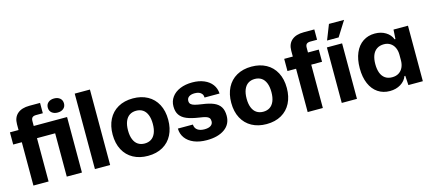

<svg xmlns="http://www.w3.org/2000/svg" viewBox="-55 -1262 4034 1792"><g transform="rotate(-15 1962.0 -366.5)"><path d="M98.6 -418.6H15.4V-536.4H98.6V-592.8Q98.6 -658.6 139.5 -693.8Q180.4 -729 255.4 -729H358V-629.2H293.4Q268.4 -629.2 256.8 -618.5Q245.2 -607.8 245.2 -583.4V-536.4H567.4V0H420.8V-418.6H245.2V0H98.6ZM416.2 -667.4Q416.2 -699 438 -717.2Q459.9 -735.4 494.4 -735.4Q529 -735.4 550.8 -717.2Q572.6 -698.9 572.6 -667.2Q572.6 -635.7 550.8 -617.5Q528.9 -599.4 494.4 -599.4Q459.8 -599.4 438 -617.6Q416.2 -635.8 416.2 -667.4Z M692.9 -729H839.9V0H692.9Z M935.7 -267.7Q935.7 -350.7 967.6 -413.5Q999.6 -476.3 1060.4 -511Q1121.3 -545.7 1204.7 -545.7Q1285 -545.7 1345.7 -512.6Q1406.4 -479.4 1439.6 -416.8Q1472.9 -354.1 1472.9 -268Q1472.9 -185 1441.1 -122.4Q1409.3 -59.7 1348.6 -25.1Q1287.9 9.4 1204.7 9.4Q1124.1 9.4 1063.3 -23.7Q1002.4 -56.9 969.1 -119.4Q935.7 -181.9 935.7 -267.7ZM1324.1 -268Q1324.1 -319.9 1309.6 -355.6Q1295.1 -391.3 1268.4 -408.9Q1241.7 -426.4 1204.7 -426.4Q1168 -426.4 1141 -409Q1114 -391.6 1099.2 -355.9Q1084.4 -320.1 1084.4 -267.7Q1084.4 -216.1 1099.1 -180.6Q1113.7 -145 1140.6 -127.6Q1167.4 -110.1 1204.4 -110.1Q1241.1 -110.1 1267.9 -127.4Q1294.6 -144.7 1309.4 -180.3Q1324.1 -215.9 1324.1 -268Z M1538.4 -164.7H1683.3Q1685.9 -128.9 1710.9 -111.3Q1736 -93.7 1777.6 -93.7Q1818 -93.7 1839.1 -108.5Q1860.1 -123.3 1860.1 -149.9Q1860.1 -170.4 1850.4 -182.1Q1840.6 -193.7 1819.9 -200.1Q1799.1 -206.6 1757.1 -212.4Q1684 -223.1 1640.1 -241.4Q1596.1 -259.6 1574.1 -291.6Q1552 -323.6 1552 -375Q1552 -425.6 1580.4 -464.5Q1608.7 -503.4 1660.2 -524.9Q1711.7 -546.3 1778.6 -546.3Q1842.7 -546.3 1891.7 -525.6Q1940.7 -505 1968.6 -467.6Q1996.4 -430.3 1998.9 -380.1H1854.3Q1853.7 -401.4 1843.6 -415.2Q1833.6 -429 1816.1 -435.8Q1798.6 -442.6 1774.6 -442.6Q1739.1 -442.6 1719.1 -428.4Q1699 -414.1 1699 -388.3Q1699 -368.6 1710.5 -357.2Q1722 -345.9 1746 -339.2Q1770 -332.6 1816 -326Q1884.9 -317 1926.9 -298.6Q1968.9 -280.1 1989.2 -247.6Q2009.6 -215 2009.6 -162.9Q2009.6 -81 1945.6 -35.5Q1881.7 10 1773.7 10Q1702.7 10 1650 -11.6Q1597.3 -33.3 1568.3 -72.9Q1539.3 -112.4 1538.4 -164.7Z M2081.7 -267.7Q2081.7 -350.7 2113.6 -413.5Q2145.6 -476.3 2206.4 -511Q2267.3 -545.7 2350.7 -545.7Q2431 -545.7 2491.7 -512.6Q2552.4 -479.4 2585.6 -416.8Q2618.9 -354.1 2618.9 -268Q2618.9 -185 2587.1 -122.4Q2555.3 -59.7 2494.6 -25.1Q2433.9 9.4 2350.7 9.4Q2270.1 9.4 2209.3 -23.7Q2148.4 -56.9 2115.1 -119.4Q2081.7 -181.9 2081.7 -267.7ZM2470.1 -268Q2470.1 -319.9 2455.6 -355.6Q2441.1 -391.3 2414.4 -408.9Q2387.7 -426.4 2350.7 -426.4Q2314 -426.4 2287 -409Q2260 -391.6 2245.2 -355.9Q2230.4 -320.1 2230.4 -267.7Q2230.4 -216.1 2245.1 -180.6Q2259.7 -145 2286.6 -127.6Q2313.4 -110.1 2350.4 -110.1Q2387.1 -110.1 2413.9 -127.4Q2440.6 -144.7 2455.4 -180.3Q2470.1 -215.9 2470.1 -268Z M2748.6 -418.6H2665.4V-536.4H2748.6V-592.8Q2748.6 -658.6 2789.5 -693.8Q2830.4 -729 2905.4 -729H3008V-629.2H2943.4Q2918.4 -629.2 2906.8 -618.5Q2895.2 -607.8 2895.2 -583.4V-536.4H2999.6V-418.6H2895.2V0H2748.6Z M3077.9 -536.3H3224.9V0H3077.9ZM3153.4 -743.4H3299.4L3207.9 -598.1H3096.1Z M3323.7 -268.3Q3323.7 -354.6 3350.7 -417.1Q3377.7 -479.6 3427.2 -512.8Q3476.7 -546 3542.1 -546Q3602 -546 3646.7 -518.6Q3691.4 -491.3 3708.1 -445.9H3716.1L3721.7 -536.3H3861.4V0H3721.7L3716.1 -91H3708.1Q3691.4 -45.6 3646.7 -18.1Q3602 9.4 3542.1 9.4Q3476.7 9.4 3427.2 -23.8Q3377.7 -57 3350.7 -119.6Q3323.7 -182.3 3323.7 -268.3ZM3714.4 -241.9V-295Q3714.4 -333.4 3700.4 -363.6Q3686.3 -393.7 3660.1 -410.5Q3633.9 -427.3 3598.7 -427.3Q3557.7 -427.3 3529.5 -408Q3501.3 -388.7 3487.6 -353.2Q3473.9 -317.7 3473.9 -268.3Q3473.9 -219.1 3487.2 -183.6Q3500.6 -148.1 3527.7 -128.9Q3554.9 -109.6 3595.1 -109.6Q3633.9 -109.6 3660.4 -126.7Q3687 -143.9 3700.7 -173.6Q3714.4 -203.4 3714.4 -241.9Z"/></g></svg>

Font: Mona Sans VF XLt
Style: Regular
Weight: 200
Designer: Deni Anggara
Foundry: GitHub
Version: Version 2.000;Glyphs 3.2.3 (3260)